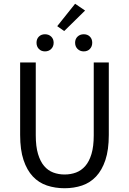

<svg xmlns="http://www.w3.org/2000/svg" viewBox="-20 -988 685 1020"><path d="M323 12Q273 12 229.5 -2.5Q186 -17 154.5 -50.5Q123 -84 105 -138Q87 -192 87 -271V-656H170V-269Q170 -210 182 -170Q194 -130 214.5 -106Q235 -82 263 -71.5Q291 -61 323 -61Q356 -61 384 -71.5Q412 -82 433 -106Q454 -130 466 -170Q478 -210 478 -269V-656H558V-271Q558 -192 540 -138Q522 -84 490.5 -50.5Q459 -17 416 -2.5Q373 12 323 12ZM219 -715Q199 -715 186.5 -728Q174 -741 174 -761Q174 -781 186.5 -793.5Q199 -806 219 -806Q239 -806 252 -793.5Q265 -781 265 -761Q265 -741 252 -728Q239 -715 219 -715ZM284 -849 379 -968 432 -932 321 -823ZM425 -715Q405 -715 392 -728Q379 -741 379 -761Q379 -781 392 -793.5Q405 -806 425 -806Q445 -806 457.5 -793.5Q470 -781 470 -761Q470 -741 457.5 -728Q445 -715 425 -715Z"/></svg>

Font: Source Sans Pro
Style: Regular
Weight: 400
Designer: Paul D. Hunt
Foundry: Adobe Systems Incorporated
Version: Version 2.021;PS 2.000;hotconv 1.0.86;makeotf.lib2.5.63406